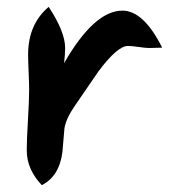

<svg xmlns="http://www.w3.org/2000/svg" viewBox="-20 -482 493 560"><path d="M353 -348Q323 -348 268 -275Q233 -224 198 -173Q173 -137 168 -108Q165 -73 162 -38Q153 32 102 58Q58 12 58 -44Q58 -73 61.5 -131.5Q65 -190 65 -220Q65 -237 63.5 -271.5Q62 -306 62 -323Q62 -411 122 -462Q170 -389 170 -342Q170 -326 167 -298Q255 -451 337 -451Q399 -451 453 -343Q415 -342 415 -342Q405 -342 384.5 -345Q364 -348 353 -348Z"/></svg>

Font: Wortlaut AH
Style: SemiBold
Weight: 600
Designer: Andreas Höfeld
Foundry: Fontgrube AH
Version: Version 2.59